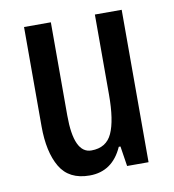

<svg xmlns="http://www.w3.org/2000/svg" viewBox="-67 -600 606 670"><g transform="rotate(-10 235.5 -265.0)"><path d="M408 -540V0H332L321 -71H315Q279 10 198 10Q125 10 93.5 -43.5Q62 -97 62 -188V-540H157V-210Q157 -75 219 -75Q272 -75 292.5 -120Q313 -165 313 -256V-540Z"/></g></svg>

Font: Noto Sans Tamil ExtraCondensed Medium
Style: Regular
Weight: 500
Width: 2
Designer: Jelle Bosma - Monotype Design Team
Foundry: Monotype Imaging Inc.
Version: Version 2.004; ttfautohint (v1.8.4.7-5d5b)